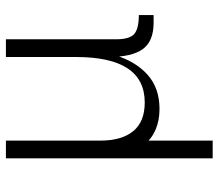

<svg xmlns="http://www.w3.org/2000/svg" viewBox="-65 -475 740 650"><g transform="rotate(-90 305.0 -150.0)"><path d="M94 -500H154V200H94ZM443 -130Q422 -61 377 -20.5Q332 20 261 20Q182 20 138 -33.5Q94 -87 94 -196V-500H154V-180Q154 -108 186 -69Q218 -30 283 -30Q360 -30 398.5 -88Q437 -146 437 -263L443 -203ZM579 0H553Q490 0 463.5 -37Q437 -74 437 -153V-500H497V-127Q497 -81 515 -65.5Q533 -50 579 -50Z"/></g></svg>

Font: Moderustic Light
Style: Regular
Weight: 300
Designer: Tural Alisoy
Foundry: TAFT Foundry
Version: Version 2.120